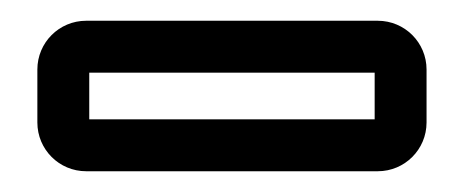

<svg xmlns="http://www.w3.org/2000/svg" viewBox="-20 -355 447 185"><path d="M66 -240V-285H341V-240ZM391 -237V-288C391 -314 370 -335 344 -335H63C37 -335 16 -314 16 -288V-237C16 -211 37 -190 63 -190H344C370 -190 391 -211 391 -237Z"/></svg>

Font: DIN Rundschrift
Style: MittelKont
Weight: 400
Version: Version 1.027